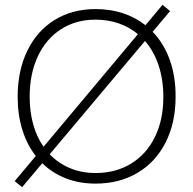

<svg xmlns="http://www.w3.org/2000/svg" viewBox="-20 -749 801 796"><path d="M708 -347.7Q708 -240.2 666.7 -158.7Q625.5 -77.1 550.3 -32.5Q475.1 12.2 376 12.2Q309.1 12.2 253.2 -9.5Q197.3 -31.2 155.3 -72.3L71.8 26.9L41 2L128.4 -102.5Q91.8 -148.9 72.5 -211.2Q53.2 -273.4 53.2 -347.7Q53.2 -456.1 93.3 -538.6Q133.3 -621.1 206.5 -666.3Q279.8 -711.4 376 -711.4Q437 -711.4 489.3 -694.3Q541.5 -677.2 583 -644.5L653.8 -729L685.1 -703.1L612.8 -617.2Q659.7 -568.8 684.1 -500Q708.5 -431.2 708 -347.7ZM160.6 -140.6 551.8 -607.4Q516.6 -636.7 472.2 -652.1Q427.7 -667.5 376 -667.5Q294.4 -667.5 232.7 -627.7Q170.9 -587.9 137 -515.6Q103 -443.4 103 -347.7Q103 -286.1 117.7 -233.4Q132.3 -180.7 160.6 -140.6ZM657.2 -346.7Q657.2 -418 637.7 -477.3Q618.2 -536.6 581.1 -579.1L186 -109.4Q222.2 -71.8 270.3 -51.8Q318.4 -31.7 376 -31.7Q460 -31.7 523.7 -70.8Q587.4 -109.9 622.3 -181.2Q657.2 -252.4 657.2 -346.7Z"/></svg>

Font: Selawik Light
Style: Regular
Weight: 300
Designer: Aaron Bell
Foundry: Microsoft Corporation
Version: Version 1.01